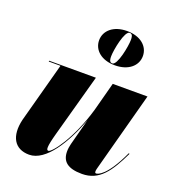

<svg xmlns="http://www.w3.org/2000/svg" viewBox="-134 -834 859 948"><g transform="rotate(20 295.0 -360.0)"><path d="M257.5 -639.5C257.5 -588.5 301.5 -549.5 372.5 -549.5C443.5 -549.5 487.5 -588.5 487.5 -639.5C487.5 -690.5 443.5 -729.5 372.5 -729.5C301.5 -729.5 257.5 -690.5 257.5 -639.5ZM340.5 -585.5C340.5 -617.5 360.5 -725.5 387.5 -725.5C404.5 -725.5 404.5 -706 404.5 -694C404.5 -662 384.5 -554 357.5 -554C340.5 -554 340.5 -573.5 340.5 -585.5ZM306 -460H60V-455.5H121.5L36.5 -141C14.5 -49 48 10 125.5 10C213 10 290.5 -117.5 338.5 -248L302 -110C299 -98.5 296.5 -83 296.5 -70C296.5 -18.5 326 10 403 10C494 10 539.5 -57 590.5 -163.5L586 -165C522.5 -27 477.5 -16 468.5 -16C464 -16 462 -19 462 -24C462 -28 462 -32.5 464 -39L577 -460H394.5L354.5 -309.5C306.5 -143 227 -40.5 208.5 -40.5C197.5 -40.5 194.5 -55 216 -133Z"/></g></svg>

Font: Bodoni* 36pt Fatface
Style: Italic
Weight: 900
Italic angle: -13°
Version: Version 2.3